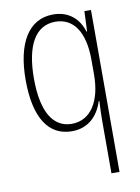

<svg xmlns="http://www.w3.org/2000/svg" viewBox="-87 -598 651 891"><g transform="rotate(-10 239.0 -152.5)"><path d="M365 -14V234H403V-529H372L368 -434H365C347 -494 301 -539 226 -539C109 -539 48 -433 48 -261C48 -83 109 10 219 10C295 10 343 -37 365 -106H368C366 -74 365 -35 365 -14ZM224 -24C139 -24 87 -100 87 -261C87 -415 135 -504 230 -504C317 -504 365 -430 365 -301V-232C365 -106 314 -24 224 -24Z"/></g></svg>

Font: Noto Sans Sinhala UI Condensed ExtraLight
Style: Regular
Weight: 200
Width: 3
Designer: Jelle Bosma - Monotype Design Team
Foundry: Monotype Imaging Inc.
Version: Version 2.006